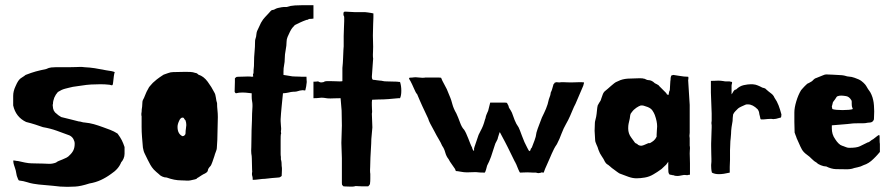

<svg xmlns="http://www.w3.org/2000/svg" viewBox="-20 -652 3456 743"><path d="M249 -51Q259 -60 264 -70.5Q269 -81 269 -96Q269 -105 264 -114Q259 -123 249 -128Q225 -137 200 -146Q175 -155 146 -160Q132 -165 116.5 -170Q101 -175 81 -180Q41 -199 31 -244V-246V-248V-250V-252V-253V-263V-264V-265V-266V-268V-269V-270V-273V-274V-278V-279V-280V-281Q31 -299 40 -318Q46 -332 50.5 -338.5Q55 -345 59.5 -348.5Q64 -352 68.5 -354.5Q73 -357 79 -362Q102 -371 118.5 -375.5Q135 -380 159 -385Q169 -390 178.5 -391Q188 -392 197 -392H251Q266 -392 274.5 -392.5Q283 -393 288 -393Q293 -393 297 -393Q301 -393 306 -392Q328 -391 347 -388Q366 -385 391 -380Q415 -377 424 -373Q422 -368 420.5 -357Q419 -346 418 -335Q418 -333 417.5 -331.5Q417 -330 417 -328Q417 -324 414 -322H412Q412 -322 404 -324Q387 -326 369 -326Q351 -326 333 -325Q315 -324 297 -321Q279 -318 262 -316Q254 -314 247 -312.5Q240 -311 233 -309Q225 -307 218.5 -304Q212 -301 204 -296Q195 -286 190 -274Q185 -261 185 -250Q184 -249 184 -244Q184 -240 185.5 -232Q187 -224 193 -217Q207 -204 217 -199Q236 -194 253.5 -190Q271 -186 285 -182Q290 -182 296 -180Q302 -178 307 -178Q327 -176 343 -171.5Q359 -167 378 -160Q392 -155 406.5 -149.5Q421 -144 435 -135Q446 -120 451.5 -109Q457 -98 462 -83V-57Q462 -47 458 -38Q454 -29 449 -24Q439 2 410 21Q391 35 370.5 44.5Q350 54 326 58Q292 69 271 70Q250 71 241 71Q227 71 213 70Q199 69 185 67L130 62Q121 61 109 59Q97 57 85 53Q68 48 60.5 47.5Q53 47 52 45Q51 43 50 41.5Q49 40 49 39Q44 28 43 18.5Q42 9 37 -5L34 -14V-15V-16H33V-17V-18V-19V-20H32V-21V-22V-25Q32 -27 31.5 -27.5Q31 -28 31 -29Q31 -30 32 -31Q37 -31 40.5 -30Q44 -29 49 -29Q61 -26 76.5 -23Q92 -20 101 -20Q110 -20 121 -19.5Q132 -19 146 -19Q158 -18 171 -18Q184 -18 197 -23Q200 -26 207 -29Q214 -32 222 -35Q230 -38 237.5 -42Q245 -46 249 -51Z M613 -363Q620 -365 630 -369Q640 -373 650 -373Q663 -373 674 -373.5Q685 -374 698 -374Q708 -374 717.5 -373.5Q727 -373 735 -370Q737 -370 740 -369Q743 -368 748 -363Q768 -357 783.5 -336Q799 -315 809 -295Q814 -287 815.5 -274Q817 -261 820 -253Q820 -239 821.5 -226Q823 -213 823 -199Q823 -176 822 -155Q821 -134 821 -111L819 -78Q819 -74 815 -64Q811 -54 810 -49Q807 -39 802 -25.5Q797 -12 795 -10Q785 0 784.5 7Q784 14 772 20Q767 22 760 26.5Q753 31 747 35Q742 37 742 38.5Q742 40 735 42L717 46Q713 47 709.5 47Q706 47 703 47Q700 47 695 46.5Q690 46 681 46Q655 46 625 35Q616 35 607.5 31Q599 27 595 22Q590 18 585 13.5Q580 9 575 4Q567 -5 562 -14Q557 -23 552 -33Q547 -44 541 -55.5Q535 -67 533 -81Q531 -104 529.5 -123Q528 -142 528 -161V-202Q527 -204 527 -210Q527 -216 528 -218Q528 -223 528.5 -228.5Q529 -234 530 -239Q531 -247 531 -255Q531 -263 536 -271L537 -272Q537 -273 538 -275Q541 -283 545.5 -293Q550 -303 550 -302L557 -315Q560 -318 563 -322Q566 -326 571.5 -331.5Q577 -337 586.5 -344.5Q596 -352 613 -363ZM686 -197Q682 -197 678.5 -193Q675 -189 674 -186Q667 -172 667 -161Q667 -134 686 -125Q691 -125 694.5 -128.5Q698 -132 698 -136Q698 -146 699.5 -154.5Q701 -163 701 -168Q701 -177 698 -186Q693 -191 692 -194Q691 -197 686 -197Z M1089 -625Q1104 -630 1121.5 -631Q1139 -632 1154 -632H1193V-580Q1190 -580 1188 -579.5Q1186 -579 1184 -579H1180Q1175 -579 1173 -577Q1171 -575 1166 -575Q1152 -570 1141.5 -565Q1131 -560 1121 -555Q1116 -550 1111.5 -544.5Q1107 -539 1102 -529Q1097 -519 1093 -509.5Q1089 -500 1089 -491Q1089 -476 1085.5 -458.5Q1082 -441 1082 -426Q1082 -412 1079.5 -400.5Q1077 -389 1077 -374V-362L1090 -360Q1093 -360 1102 -358Q1111 -356 1121 -356Q1130 -356 1138.5 -355.5Q1147 -355 1149 -355H1166Q1166 -345 1166.5 -342Q1167 -339 1167 -337Q1167 -331 1166 -327Q1166 -324 1165 -318.5Q1164 -313 1163 -309Q1162 -308 1162 -307H1163Q1163 -308 1161 -302H1159Q1158 -302 1156 -302.5Q1154 -303 1151 -303Q1147 -303 1144 -302Q1141 -302 1133.5 -299.5Q1126 -297 1119 -297H1115Q1111 -297 1106 -296Q1101 -295 1097 -294Q1091 -293 1086 -292Q1081 -291 1075 -291Q1073 -271 1070 -241Q1067 -211 1066 -191V-183Q1066 -174 1067 -167.5Q1068 -161 1068 -155Q1068 -148 1067 -144Q1067 -141 1067.5 -139Q1068 -137 1068 -136Q1068 -134 1067 -133Q1066 -129 1066 -109V-105V-103V-91V-90V-84V-81V-75V-73Q1066 -64 1066 -57Q1066 -50 1067 -45Q1067 -39 1067 -34V-35Q1069 -30 1069.5 -22.5Q1070 -15 1070 -10Q1071 -6 1071 -2Q1071 2 1071 6Q1071 10 1070.5 18.5Q1070 27 1070 29Q1069 30 1068 30.5Q1067 31 1066 32Q1063 35 1057 35Q1052 35 1044.5 36Q1037 37 1032 37Q1027 37 1018.5 38.5Q1010 40 1005 40Q996 40 982 42Q968 44 958 44Q958 34 956.5 30Q955 26 955 22Q955 16 956 13Q956 12 955.5 3Q955 -6 955 -17.5Q955 -29 954.5 -38Q954 -47 954 -48Q952 -58 952 -69Q952 -72 952.5 -83Q953 -94 953 -113Q953 -126 953.5 -147.5Q954 -169 955 -186Q955 -194 955.5 -212Q956 -230 957 -239V-246Q957 -253 955.5 -260.5Q954 -268 954 -278V-291Q940 -293 930.5 -293.5Q921 -294 918 -294Q904 -294 893 -291Q889 -293 888 -297Q888 -307 888.5 -316.5Q889 -326 889 -335V-349Q894 -354 896 -354.5Q898 -355 903 -355Q913 -355 923.5 -355.5Q934 -356 939 -356Q950 -356 955 -355Q958 -355 959 -356Q960 -356 960 -357Q960 -359 959 -361.5Q958 -364 961 -369Q961 -383 962 -388.5Q963 -394 963 -409Q963 -431 965 -450.5Q967 -470 967 -491Q967 -498 968.5 -501.5Q970 -505 971 -510Q972 -516 972.5 -521.5Q973 -527 975 -532L990 -564Q998 -578 1005.5 -585.5Q1013 -593 1020 -601Q1029 -612 1032.5 -613Q1036 -614 1038 -614Q1040 -614 1044 -616.5Q1048 -619 1055 -621Q1063 -623 1070 -624Q1077 -625 1079 -625H1082Z M1413 -25Q1413 -14 1412.5 -6Q1412 2 1412 6Q1412 16 1413 21V22V23V29V30V31V32V33V36V39Q1413 52 1412 56V58Q1412 61 1409.5 64Q1407 67 1405 69H1379Q1374 69 1367.5 68.5Q1361 68 1356 68Q1350 70 1345 70H1338H1337H1336H1333H1332H1331Q1323 70 1316.5 69.5Q1310 69 1309 69Q1304 64 1303.5 62.5Q1303 61 1303 56V-40L1301 -99L1303 -166L1302 -224L1298 -272Q1286 -272 1274.5 -271.5Q1263 -271 1259 -271Q1247 -271 1243 -272Q1238 -273 1233 -273.5Q1228 -274 1224 -274Q1220 -274 1213.5 -273Q1207 -272 1193 -272V-336H1199Q1204 -336 1206.5 -336.5Q1209 -337 1210 -337Q1212 -337 1213 -336Q1218 -333 1223 -333Q1225 -333 1230.5 -334Q1236 -335 1236 -337Q1241 -338 1244.5 -338Q1248 -338 1250 -338H1254H1256H1257H1258H1260H1261Q1269 -338 1279.5 -337.5Q1290 -337 1294 -337Q1303 -337 1305 -338V-340V-341V-342V-344V-351V-352V-353V-354V-355V-356V-358V-366V-367V-368V-369V-370V-372V-373V-374V-383V-384V-385V-386V-387V-388V-389Q1307 -408 1307.5 -423.5Q1308 -439 1309 -459Q1310 -466 1310 -472.5Q1310 -479 1310 -486V-487V-501V-502V-508V-510V-511V-513Q1310 -527 1311 -543.5Q1312 -560 1312 -570V-584Q1312 -589 1310.5 -590.5Q1309 -592 1309 -597Q1309 -602 1310 -604.5Q1311 -607 1316 -607Q1325 -607 1335 -606Q1345 -605 1354 -605H1369H1372H1373H1374H1375H1378H1379H1380H1381H1382Q1388 -605 1393 -605Q1398 -605 1402 -604Q1410 -603 1415.5 -602Q1421 -601 1425 -600V-599V-598V-597V-596V-594V-593V-590V-589V-588V-587V-585Q1425 -578 1424.5 -571Q1424 -564 1424 -558Q1423 -533 1423 -514.5Q1423 -496 1424 -471Q1424 -460 1423.5 -452Q1423 -444 1423 -440Q1423 -430 1424 -425Q1424 -422 1423 -412Q1422 -402 1421.5 -390.5Q1421 -379 1420 -369Q1419 -359 1419 -356Q1419 -343 1425 -343Q1430 -343 1438 -341.5Q1446 -340 1451 -340Q1456 -340 1461.5 -338.5Q1467 -337 1477 -337Q1486 -337 1495.5 -336.5Q1505 -336 1516 -336Q1518 -336 1520 -335.5Q1522 -335 1524 -335H1528Q1533 -320 1533 -301Q1533 -282 1528 -272H1522Q1502 -270 1483 -268.5Q1464 -267 1444 -267Q1439 -267 1432 -266.5Q1425 -266 1420 -266Q1420 -264 1419.5 -261.5Q1419 -259 1419 -257V-244Q1419 -235 1419.5 -230Q1420 -225 1420 -222Q1420 -215 1419 -212L1421 -159L1417 -114Q1417 -109 1416.5 -96.5Q1416 -84 1415 -69.5Q1414 -55 1413.5 -42.5Q1413 -30 1413 -25Z M1807 -81Q1807 -78 1808 -77Q1810 -71 1813 -68Q1815 -70 1815 -72Q1815 -73 1814.5 -73.5Q1814 -74 1814 -75Q1814 -77 1816 -83L1832 -130L1840 -146Q1845 -155 1849 -165Q1853 -175 1857 -190Q1859 -194 1859.5 -198Q1860 -202 1862 -207Q1864 -212 1866 -216.5Q1868 -221 1869 -223L1877 -255H1932Q1941 -255 1942 -253.5Q1943 -252 1948 -242Q1948 -237 1952 -231.5Q1956 -226 1961 -216Q1966 -202 1971.5 -187.5Q1977 -173 1987 -159Q1991 -151 2000 -126Q2009 -101 2020 -81Q2025 -71 2028 -67Q2033 -69 2033 -72.5Q2033 -76 2038 -81Q2043 -95 2048.5 -108.5Q2054 -122 2056 -139Q2060 -153 2066 -168Q2072 -183 2077 -197Q2086 -215 2093 -231.5Q2100 -248 2104 -268Q2111 -285 2111 -293Q2116 -303 2118 -312Q2120 -321 2122 -326Q2127 -331 2127 -332H2126Q2126 -333 2131 -333Q2132 -334 2135 -334Q2136 -334 2138 -333.5Q2140 -333 2145 -333Q2149 -334 2159 -334Q2163 -334 2172 -333.5Q2181 -333 2189 -333Q2196 -333 2207 -333.5Q2218 -334 2223 -334Q2235 -334 2240 -333V-331Q2240 -330 2239 -327.5Q2238 -325 2237 -320L2207 -250Q2201 -239 2196 -226.5Q2191 -214 2186 -203Q2179 -187 2170 -171.5Q2161 -156 2153 -135Q2146 -115 2135 -94Q2128 -84 2124 -76Q2120 -68 2115 -57L2109 -43Q2103 -28 2096 -13.5Q2089 1 2084 16Q2079 16 2078 15.5Q2077 15 2076 15Q2075 15 2071 17Q2067 17 2066 17.5Q2065 18 2064 18Q2062 18 2060 17.5Q2058 17 2054 16H2044Q2039 16 2033.5 15.5Q2028 15 2021 15Q2011 15 2004.5 15.5Q1998 16 1993 16Q1991 16 1986 4Q1981 -8 1977 -18Q1976 -19 1976 -19.5Q1976 -20 1975 -21Q1974 -23 1974 -24Q1974 -25 1973 -26Q1972 -26 1972 -27L1945 -82Q1940 -93 1934.5 -102.5Q1929 -112 1922 -126Q1919 -131 1917 -135.5Q1915 -140 1914 -140Q1913 -140 1913 -139L1907 -120Q1907 -115 1901.5 -105.5Q1896 -96 1895 -91L1880 -45Q1878 -39 1873 -27.5Q1868 -16 1865 -11L1861 4Q1858 14 1856 16Q1845 16 1837.5 15.5Q1830 15 1821 14L1787 15Q1776 15 1763 12.5Q1750 10 1745 10Q1743 9 1743 7.5Q1743 6 1741 2Q1734 -9 1727.5 -17.5Q1721 -26 1716 -36Q1707 -47 1703 -62Q1699 -77 1691 -88Q1686 -100 1677.5 -114Q1669 -128 1662 -142Q1651 -162 1645 -173.5Q1639 -185 1637 -193L1614 -242Q1609 -252 1604 -264.5Q1599 -277 1594 -288Q1591 -290 1588 -296.5Q1585 -303 1581.5 -310.5Q1578 -318 1574.5 -326Q1571 -334 1568 -339Q1566 -341 1565.5 -342.5Q1565 -344 1564 -346Q1563 -347 1563 -350Q1563 -351 1567.5 -351.5Q1572 -352 1577 -352Q1581 -353 1589 -353Q1595 -353 1601.5 -352Q1608 -351 1614 -351Q1623 -351 1626 -352H1659H1665H1666H1667H1668H1669H1670H1671H1673Q1684 -352 1687 -351Q1691 -340 1699 -326Q1707 -312 1709 -307L1723 -273Q1726 -266 1730.5 -249Q1735 -232 1746 -213Q1753 -198 1760 -178.5Q1767 -159 1776 -150Q1779 -146 1783.5 -136.5Q1788 -127 1792 -116.5Q1796 -106 1800 -96Q1804 -86 1807 -81Z M2540 2Q2530 9 2523.5 13.5Q2517 18 2508 23Q2493 32 2475.5 35Q2458 38 2443 38Q2428 38 2411.5 32Q2395 26 2382 21Q2378 20 2374.5 17.5Q2371 15 2368 13Q2362 8 2354.5 3Q2347 -2 2342 -7Q2339 -9 2336.5 -11.5Q2334 -14 2330 -16Q2325 -19 2321 -26Q2316 -37 2308.5 -47.5Q2301 -58 2296 -72Q2293 -83 2288 -93Q2283 -103 2283 -112Q2283 -117 2282 -129Q2281 -141 2281 -146Q2281 -155 2281.5 -160Q2282 -165 2282 -175Q2282 -180 2283.5 -185.5Q2285 -191 2287 -200Q2289 -211 2290 -223.5Q2291 -236 2293 -244Q2300 -257 2302.5 -260Q2305 -263 2307 -271Q2309 -277 2312.5 -286.5Q2316 -296 2323 -301Q2326 -303 2332 -308.5Q2338 -314 2344.5 -319.5Q2351 -325 2356.5 -329.5Q2362 -334 2363 -334L2381 -342Q2398 -348 2418 -348L2449 -349H2450H2451H2454H2455H2456H2457H2458H2459H2460Q2468 -349 2469 -348Q2474 -348 2479 -345Q2484 -342 2489 -342Q2502 -342 2514 -330Q2523 -326 2530 -321V-320L2532 -318L2534 -316L2536 -314L2538 -312L2540 -310L2542 -308L2544 -306L2546 -304L2548 -302L2549 -301L2550 -300L2551 -299L2553 -297L2557 -293L2559 -291Q2559 -287 2563 -286Q2564 -285 2564.5 -285Q2565 -285 2566 -284Q2568 -286 2568.5 -292Q2569 -298 2572 -303Q2573 -317 2573.5 -328.5Q2574 -340 2575 -344V-347Q2575 -351 2576.5 -356Q2578 -361 2581 -361H2583Q2584 -362 2586 -362Q2589 -362 2608.5 -358.5Q2628 -355 2643 -355Q2644 -355 2644 -350Q2644 -345 2643 -342L2649 -246V-138Q2649 -135 2648.5 -132Q2648 -129 2648 -126Q2649 -121 2649 -117Q2649 -113 2649 -108V-98V-97V-94V-92V-90V-88Q2650 -85 2650 -78Q2650 -76 2649.5 -71Q2649 -66 2649 -58Q2649 -52 2649.5 -41.5Q2650 -31 2650 -20V-18V-17V-10V-8V-7V-6V-5V-4V-3V-2V0V1V4V10V12V13V14V15V16V18V19V24L2643 25Q2641 26 2638 26Q2637 26 2636 25.5Q2635 25 2627 25Q2625 25 2616 27Q2607 29 2602 29Q2599 29 2594.5 28.5Q2590 28 2586 26Q2581 26 2579 25Q2577 24 2572 24Q2567 20 2566.5 12Q2566 4 2566 -1V-26L2558 -15ZM2521 -130Q2521 -136 2522 -148Q2523 -160 2523 -163Q2523 -182 2514 -207Q2511 -215 2505 -224Q2499 -233 2486 -238Q2479 -240 2474 -242Q2469 -244 2464 -244H2460Q2453 -242 2442.5 -235Q2432 -228 2425 -218Q2420 -213 2419 -207Q2418 -201 2417 -193Q2414 -180 2412.5 -173Q2411 -166 2411 -155Q2411 -135 2422.5 -120Q2434 -105 2437 -100Q2440 -97 2442.5 -96.5Q2445 -96 2450 -91Q2456 -88 2461 -88Q2468 -88 2489 -98H2495Q2504 -103 2510 -108Q2516 -113 2521 -123Z M2733 -128Q2733 -135 2733.5 -144.5Q2734 -154 2734 -158Q2734 -163 2734 -167Q2734 -171 2733 -176Q2734 -181 2734 -185Q2734 -189 2734 -194V-195V-203V-204V-207V-208V-213L2731 -294V-339Q2742 -339 2749 -339.5Q2756 -340 2759 -340Q2764 -340 2769.5 -339.5Q2775 -339 2781 -338Q2784 -337 2789 -337H2803Q2811 -335 2810 -335V-336Q2811 -336 2813 -334Q2813 -329 2812 -326.5Q2811 -324 2811 -319V-287Q2815 -292 2816.5 -295.5Q2818 -299 2823 -304L2829 -306Q2842 -319 2858 -322.5Q2874 -326 2886 -326Q2895 -326 2899 -325Q2903 -325 2912 -321.5Q2921 -318 2930 -313Q2939 -311 2942 -309L2945 -306Q2955 -297 2964 -290.5Q2973 -284 2977 -274Q2987 -260 2993 -244Q2999 -228 3004 -209Q3004 -204 3003 -200Q3002 -196 2997 -196Q2982 -191 2972 -191Q2971 -191 2969 -191.5Q2967 -192 2964 -192Q2959 -192 2951.5 -191.5Q2944 -191 2936 -190H2925Q2923 -191 2922.5 -193Q2922 -195 2922 -196Q2921 -202 2919.5 -206.5Q2918 -211 2918 -214Q2918 -216 2917 -219Q2916 -222 2915 -224Q2913 -228 2912 -229Q2893 -248 2875 -248H2874H2873H2872H2871H2870Q2867 -248 2863 -246Q2858 -244 2848.5 -239.5Q2839 -235 2836 -232L2826 -222Q2820 -216 2817 -209Q2816 -205 2815.5 -195.5Q2815 -186 2815 -184Q2813 -175 2811 -160Q2809 -145 2809 -134Q2809 -127 2807.5 -116Q2806 -105 2806 -96Q2806 -89 2805.5 -83Q2805 -77 2805 -71V-33Q2805 -27 2804.5 -20Q2804 -13 2804 -6V16Q2779 22 2762 22Q2746 22 2735 16Q2733 9 2732.5 1Q2732 -7 2732 -10V-14Q2733 -20 2733 -26Q2733 -32 2733 -38Q2733 -44 2732.5 -56Q2732 -68 2732 -87V-97Q2732 -103 2732.5 -111Q2733 -119 2733 -128Z M3362 -192Q3362 -187 3357 -182Q3354 -179 3348 -178Q3342 -177 3337 -177Q3333 -176 3329 -175.5Q3325 -175 3320 -175H3318H3317H3311H3310H3309H3308H3307H3306H3305H3304H3303Q3289 -175 3282 -174.5Q3275 -174 3259 -172L3199 -167V-155Q3199 -144 3202 -133.5Q3205 -123 3213 -112Q3218 -104 3225 -97Q3232 -90 3239 -88Q3242 -87 3245 -86Q3248 -85 3250 -84Q3259 -80 3265 -80H3268Q3295 -80 3307.5 -86Q3320 -92 3338 -101Q3342 -101 3346.5 -105Q3351 -109 3353 -110Q3358 -112 3367.5 -120Q3377 -128 3382 -130Q3384 -128 3384 -122V-109Q3384 -100 3385 -95V-64Q3377 -55 3375.5 -53Q3374 -51 3369 -46L3360 -37Q3342 -19 3322 -13Q3311 -7 3298 -4.5Q3285 -2 3277 1Q3272 2 3268 2.5Q3264 3 3260 3H3252Q3233 3 3215 2.5Q3197 2 3177 -8H3175Q3168 -8 3156.5 -12.5Q3145 -17 3141 -22Q3130 -28 3121.5 -37Q3113 -46 3103 -53Q3089 -63 3083 -74Q3077 -85 3072 -97Q3070 -102 3067.5 -107Q3065 -112 3063 -117L3060 -126Q3059 -127 3059 -128Q3059 -129 3058 -130V-131Q3057 -133 3056.5 -135Q3056 -137 3055 -139Q3055 -150 3054.5 -160Q3054 -170 3054 -180V-217Q3054 -235 3061.5 -260Q3069 -285 3080 -303Q3082 -306 3087 -311Q3090 -315 3094.5 -319Q3099 -323 3104 -328Q3107 -329 3110.5 -331Q3114 -333 3121 -337Q3124 -339 3128.5 -344Q3133 -349 3141 -351Q3152 -355 3162 -359.5Q3172 -364 3177 -364Q3184 -364 3202.5 -363Q3221 -362 3238 -361Q3247 -360 3253 -358Q3259 -356 3262 -356Q3277 -355 3287 -351Q3305 -345 3313.5 -338.5Q3322 -332 3328 -325Q3332 -320 3335.5 -313.5Q3339 -307 3343 -302Q3348 -296 3352.5 -285.5Q3357 -275 3359 -265Q3361 -257 3362 -244Q3363 -231 3363 -221Q3363 -211 3362.5 -206Q3362 -201 3362 -192ZM3276 -251V-253V-254V-255V-256V-257V-258Q3276 -263 3274 -265Q3266 -278 3254.5 -280Q3243 -282 3236 -282Q3229 -282 3226 -281Q3219 -280 3217 -276Q3217 -275 3216 -275Q3215 -274 3215 -273V-272Q3214 -271 3213 -271V-270Q3212 -269 3212 -268.5Q3212 -268 3211 -267Q3209 -265 3208 -263Q3207 -261 3205 -259Q3203 -257 3202.5 -253.5Q3202 -250 3201 -247Q3199 -242 3199 -240Q3199 -238 3201 -230Q3206 -228 3217 -227Q3228 -226 3240.5 -226Q3253 -226 3264.5 -227Q3276 -228 3280 -230V-231Q3280 -232 3278 -236Q3276 -240 3276 -250Z"/></svg>

Font: Kirang Haerang sl
Style: Regular
Weight: 400
Version: Version 1.00